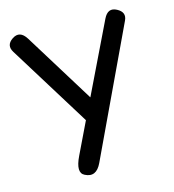

<svg xmlns="http://www.w3.org/2000/svg" viewBox="-112 -832 859 948"><g transform="rotate(-15 317.5 -357.5)"><path d="M571.8 -730.5Q528.8 -753.9 504.4 -703.6L332 -347.2L110.4 -706.1Q79.1 -756.8 37.1 -728Q-1.5 -701.7 22.5 -663.1L281.7 -244.1L204.1 -83Q166 -4.4 205.6 14.6Q259.8 42.5 290.5 -22.9L595.2 -668.9Q613.8 -708 571.8 -730.5Z"/></g></svg>

Font: Comic Relief
Style: Regular
Weight: 400
Designer: Jeff Davis
Foundry: Loudifier
Version: Version 1.200; ttfautohint (v1.8.4.7-5d5b)